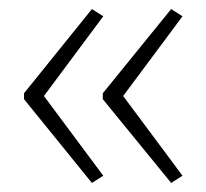

<svg xmlns="http://www.w3.org/2000/svg" viewBox="-20 -581 455 424"><path d="M33 -375V-362L183 -177L208 -193L77 -369L208 -545L183 -561ZM207 -375V-362L358 -177L383 -193L252 -369L383 -545L358 -561Z"/></svg>

Font: Noto Sans Kannada UI SemiCondensed ExtraLight
Style: Regular
Weight: 200
Width: 4
Designer: Jelle Bosma - Monotype Design Team
Foundry: Monotype Imaging Inc.
Version: Version 2.005